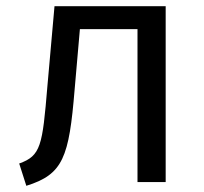

<svg xmlns="http://www.w3.org/2000/svg" viewBox="-20 -588 658 620"><path d="M156 -568 133 -309C117 -117 112 -85 42 -60L65 12C184 -25 203 -80 221 -299L238 -494H424V0H515V-568Z"/></svg>

Font: Glow Sans SC Normal Book
Style: Regular
Weight: 500
Designer: Ryoko NISHIZUKA (kana, bopomofo & ideographs); Paul D. Hunt (Latin, Greek & Cyrillic); Sandoll Communications, Soo-young
Version: Version 0.93